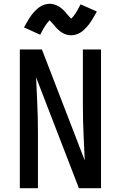

<svg xmlns="http://www.w3.org/2000/svg" viewBox="-20 -997 640 1017"><path d="M85 0V-735H202L429 -147Q429 -152 428.5 -156.5Q428 -161 428 -165L423 -276Q421 -317 420 -358.5Q419 -400 419 -441V-735H515V0H398L171 -588Q171 -583 171.5 -578.5Q172 -574 172 -570L177 -459Q179 -418 180 -376.5Q181 -335 181 -294V0ZM357 -810Q351 -810 345 -811Q339 -812 333 -813.5Q327 -815 321.5 -817.5Q316 -820 310.5 -823Q305 -826 300.5 -829.5Q296 -833 291 -837.5Q286 -842 281.5 -846.5Q277 -851 273.5 -855Q270 -859 266.5 -863.5Q263 -868 258 -873Q253 -878 249.5 -882.5Q246 -887 243 -890Q231 -878 219.5 -860.5Q208 -843 193 -813L107 -852Q115 -865 121.5 -877Q128 -889 134.5 -899Q141 -909 147.5 -918Q154 -927 161 -934.5Q168 -942 177 -950Q186 -958 196.5 -964Q207 -970 219 -973.5Q231 -977 243 -977Q249 -977 255 -976Q261 -975 267 -973.5Q273 -972 278.5 -969.5Q284 -967 289.5 -964Q295 -961 299.5 -957.5Q304 -954 309 -950Q314 -946 318.5 -941.5Q323 -937 326.5 -932.5Q330 -928 333.5 -924Q337 -920 341 -915.5Q345 -911 349.5 -906Q354 -901 357 -898Q369 -909 380.5 -927Q392 -945 407 -974L493 -936Q485 -922 478.5 -910.5Q472 -899 465.5 -888.5Q459 -878 452.5 -869.5Q446 -861 439 -853.5Q432 -846 423 -837.5Q414 -829 403.5 -823Q393 -817 381 -813.5Q369 -810 357 -810Z"/></svg>

Font: Iosevka Curly Medium Extended
Style: Regular
Weight: 500
Width: 7
Monospace: yes
Designer: Belleve Invis
Foundry: Belleve Invis
Version: Version 11.1.0; ttfautohint (v1.8.3)